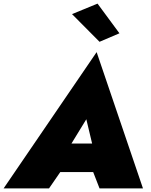

<svg xmlns="http://www.w3.org/2000/svg" viewBox="-56 -1041 833 1061"><path d="M342 -963 494 -810 604 -857 483 -1021ZM494 0H734L478 -753L-36 0H215L277 -90H459ZM421 -382 453 -248H339Z"/></svg>

Font: Jost* Black
Style: Italic
Weight: 900
Italic angle: -10°
Version: Version 3.7